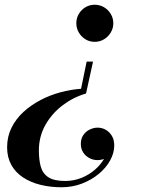

<svg xmlns="http://www.w3.org/2000/svg" viewBox="-20 -550 614 810"><path d="M239.5 240Q191.5 240 149.8 229.5Q108 219 76.5 198Q45 177 27.5 145.2Q10 113.5 10 71.5Q10 26.5 28.5 -11Q47 -48.5 79 -77.8Q111 -107 151.2 -128Q191.5 -149 235.5 -160.8Q279.5 -172.5 322 -175.5L345.5 -290H372.5L343 -155.5Q289.5 -140 244.2 -105.8Q199 -71.5 171.5 -22.8Q144 26 144 85Q144 124 152 153Q160 182 184 197.8Q208 213.5 255 213.5Q290.5 213.5 322.8 200.8Q355 188 380.2 166.2Q405.5 144.5 420.2 117.8Q435 91 435 63.5H461Q461 81.5 451 95.5Q441 109.5 425 117.5Q409 125.5 391.5 125.5Q373.5 125.5 357.2 117Q341 108.5 331 93.2Q321 78 321 57.5Q321 34.5 332 19Q343 3.5 359.5 -4Q376 -11.5 391.5 -11.5Q410 -11.5 426 -2.5Q442 6.5 452 23.2Q462 40 462 63.5Q462 95 444.8 126.5Q427.5 158 396.8 183.5Q366 209 325.8 224.5Q285.5 240 239.5 240ZM379.5 -373.5Q358 -373.5 340.5 -384.2Q323 -395 312.5 -412.8Q302 -430.5 302 -452Q302 -473.5 312.5 -491.2Q323 -509 340.5 -519.5Q358 -530 379.5 -530Q401 -530 418.8 -519.5Q436.5 -509 447.2 -491.2Q458 -473.5 458 -452Q458 -430.5 447.2 -412.8Q436.5 -395 418.8 -384.2Q401 -373.5 379.5 -373.5Z"/></svg>

Font: Bodoni Moda 9pt SemiBold
Style: Italic
Weight: 600
Italic angle: -13°
Designer: Owen Earl
Foundry: indestructible type
Version: Version 2.004